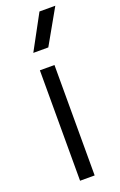

<svg xmlns="http://www.w3.org/2000/svg" viewBox="-152 -823 542 866"><g transform="rotate(-20 119.0 -390.0)"><path d="M143 0H73V-530H143ZM144 -614H72L162 -780H238Z"/></g></svg>

Font: Tanohe Sans
Style: Regular
Weight: 400
Designer: Village Type and Design LLC & Cristiano Sobral
Foundry: Cooper Hewitt Smithsonian Design Museum
Version: Version 1.00;September 29, 2021;FontCreator 13.0.0.2655 64-b